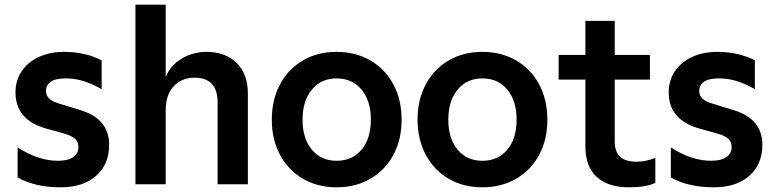

<svg xmlns="http://www.w3.org/2000/svg" viewBox="-20 -785 3306 818"><path d="M55 -29V-157Q143 -100 227 -100Q269 -100 291.5 -115.5Q314 -131 314 -158Q314 -181 299.5 -194Q285 -207 250 -217L178 -237Q46 -273 46 -392Q46 -442 72 -481Q98 -520 145 -542Q192 -564 253 -564Q343 -564 413 -528V-405Q371 -429 334.5 -440Q298 -451 260 -451Q216 -451 196 -436.5Q176 -422 176 -398Q176 -378 189.5 -365Q203 -352 234 -343L322 -316Q445 -279 445 -168Q445 -85 389.5 -36Q334 13 239 13Q129 13 55 -29Z M557 -765H686V-456Q706 -507 754.5 -535.5Q803 -564 859 -564Q941 -564 988.5 -516.5Q1036 -469 1036 -387V0H907V-349Q907 -454 809 -454Q755 -454 720.5 -418Q686 -382 686 -315V0H557Z M1138 -275Q1138 -360 1173 -425.5Q1208 -491 1270.5 -527.5Q1333 -564 1414 -564Q1495 -564 1558 -527.5Q1621 -491 1656 -425.5Q1691 -360 1691 -275Q1691 -190 1656 -125Q1621 -60 1558 -23.5Q1495 13 1414 13Q1333 13 1270.5 -23.5Q1208 -60 1173 -125.5Q1138 -191 1138 -275ZM1414 -100Q1481 -100 1520.5 -147.5Q1560 -195 1560 -275Q1560 -355 1520.5 -403Q1481 -451 1414 -451Q1348 -451 1308.5 -403Q1269 -355 1269 -275Q1269 -195 1308.5 -147.5Q1348 -100 1414 -100Z M1759 -275Q1759 -360 1794 -425.5Q1829 -491 1891.5 -527.5Q1954 -564 2035 -564Q2116 -564 2179 -527.5Q2242 -491 2277 -425.5Q2312 -360 2312 -275Q2312 -190 2277 -125Q2242 -60 2179 -23.5Q2116 13 2035 13Q1954 13 1891.5 -23.5Q1829 -60 1794 -125.5Q1759 -191 1759 -275ZM2035 -100Q2102 -100 2141.5 -147.5Q2181 -195 2181 -275Q2181 -355 2141.5 -403Q2102 -451 2035 -451Q1969 -451 1929.5 -403Q1890 -355 1890 -275Q1890 -195 1929.5 -147.5Q1969 -100 2035 -100Z M2474 -161V-446H2360V-551H2474V-696H2599V-551H2749V-446H2599V-184Q2599 -138 2622 -117Q2645 -96 2693 -96Q2729 -96 2772 -112V-6Q2734 13 2659 13Q2570 13 2522 -31.5Q2474 -76 2474 -161Z M2838 -29V-157Q2926 -100 3010 -100Q3052 -100 3074.5 -115.5Q3097 -131 3097 -158Q3097 -181 3082.5 -194Q3068 -207 3033 -217L2961 -237Q2829 -273 2829 -392Q2829 -442 2855 -481Q2881 -520 2928 -542Q2975 -564 3036 -564Q3126 -564 3196 -528V-405Q3154 -429 3117.5 -440Q3081 -451 3043 -451Q2999 -451 2979 -436.5Q2959 -422 2959 -398Q2959 -378 2972.5 -365Q2986 -352 3017 -343L3105 -316Q3228 -279 3228 -168Q3228 -85 3172.5 -36Q3117 13 3022 13Q2912 13 2838 -29Z"/></svg>

Font: Application Semibold
Style: Regular
Weight: 600
Designer: Wei Huang
Foundry: Wei Huang
Version: Version 0.012